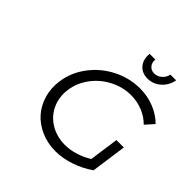

<svg xmlns="http://www.w3.org/2000/svg" viewBox="-229 -1104 1299 1299"><g transform="rotate(45 420.0 -454.5)"><path d="M175.8 -350.1Q189.5 -446.8 250.2 -527.8Q311 -608.9 402.8 -655.5Q494.6 -702.1 596.2 -702.1Q668 -702.1 731.7 -676.5Q795.4 -650.9 839.8 -606L786.1 -545.9Q748.5 -584 695.8 -605.5Q643.1 -627 585 -627Q506.3 -627 434.6 -590.1Q362.8 -553.2 315.2 -489.5Q267.6 -425.8 256.8 -350.1Q246.1 -273.9 275.4 -210Q304.7 -146 366 -108.9Q427.2 -71.8 505.9 -71.8Q553.2 -71.8 604 -87.4Q654.8 -103 699.2 -130.9L729 -341.8H799.8L764.2 -87.9Q705.1 -45.9 632.3 -21Q559.6 3.9 490.2 3.9Q415.5 3.9 351.8 -23.9Q288.1 -51.8 246.1 -99.1Q204.1 -146.5 184.8 -211.9Q165.5 -277.3 175.8 -350.1ZM475.1 -913.1H529.8Q526.9 -881.8 543.9 -861.3Q561 -840.8 590.8 -840.8Q620.6 -840.8 644.3 -861.6Q668 -882.3 673.8 -913.1H729Q718.3 -856 677.2 -820.1Q636.2 -784.2 583 -784.2Q529.8 -784.2 499.5 -820.1Q469.2 -856 475.1 -913.1Z"/></g></svg>

Font: Trueno Light
Style: Italic
Weight: 300
Designer: Julieta Ulanovsky
Foundry: Julieta Ulanovsky
Version: Version 3.001b | FøM Fix